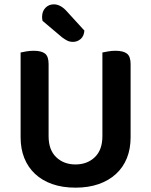

<svg xmlns="http://www.w3.org/2000/svg" viewBox="-20 -849 697 885"><path d="M75 -216V-607Q83 -609 100.5 -612Q118 -615 135 -615Q171 -615 187.5 -602Q204 -589 204 -554V-221Q204 -158 239 -124.5Q274 -91 328 -91Q382 -91 417 -124.5Q452 -158 452 -221V-607Q461 -609 478 -612Q495 -615 512 -615Q548 -615 565 -602Q582 -589 582 -554V-216Q582 -163 565 -120.5Q548 -78 515 -47.5Q482 -17 435 -0.5Q388 16 328 16Q268 16 221 -0.5Q174 -17 141.5 -47.5Q109 -78 92 -120.5Q75 -163 75 -216ZM176 -753Q174 -763 174 -771Q174 -797 189.5 -813Q205 -829 228 -829Q257 -829 284 -801L369 -708Q367 -682 351.5 -669Q336 -656 317 -656Q301 -656 289.5 -662Q278 -668 266 -677Z"/></svg>

Font: Baloo 2 Latin SemiBold
Style: Regular
Weight: 400
Designer: Sarang Kulkarni and Ek Type
Foundry: Ek Type
Version: Version 1.001